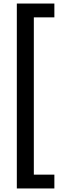

<svg xmlns="http://www.w3.org/2000/svg" viewBox="-20 -886 366 1084"><path d="M75 178V-866H287V-788H171V100H287V178Z"/></svg>

Font: Noto Sans Malayalam UI SemiCondensed Medium
Style: Regular
Weight: 500
Width: 4
Designer: Jelle Bosma - Monotype Design Team
Foundry: Monotype Imaging Inc.
Version: Version 2.104; ttfautohint (v1.8.4.7-5d5b)